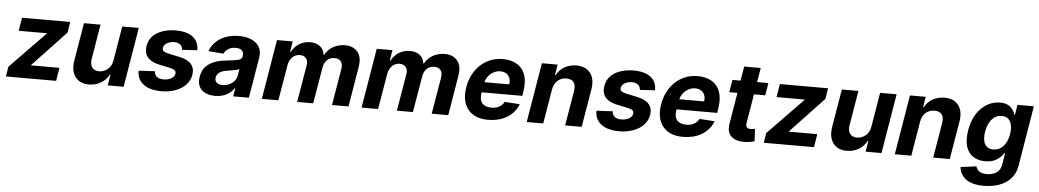

<svg xmlns="http://www.w3.org/2000/svg" viewBox="-43 -1105 9465 1749"><g transform="rotate(5 4690.0 -230.0)"><path d="M13.1 0 27.7 -90.2 349.1 -420.8 350.5 -424.7H92.7L112.9 -545.5H553.3L537.6 -447.1L233.3 -124.6L231.9 -120.7H491.8L472.3 0Z M621.1 -198.2 679.3 -545.5H830.6L777.3 -225.1Q773.4 -201 777 -181.6Q780.5 -162.3 790.7 -148.8Q800.8 -135.3 817.1 -128Q833.5 -120.7 854.8 -120.7Q896 -120.7 931.8 -149.1Q968 -177.6 976.9 -232.2L1029.1 -545.5H1180.4L1089.5 0H944.2L960.6 -99.1H954.9Q941.4 -73.5 921.9 -53.6Q902.3 -33.7 878.6 -20.2Q854.8 -6.7 827.6 0.2Q800.4 7.1 771.7 7.1Q690 7.1 647.7 -47.9Q605.8 -103 621.1 -198.2Z M1213.4 -158 1361.2 -165.8Q1362.2 -146.7 1369.1 -133.9Q1376.1 -121.1 1387.4 -113.1Q1398.8 -105.1 1413.9 -101.7Q1429 -98.4 1446.4 -98.4Q1461.3 -98.4 1478.3 -101.7Q1495.4 -105.1 1510.3 -112.4Q1525.2 -119.7 1536 -131.6Q1546.9 -143.5 1549.4 -160.5Q1552.2 -179.3 1538.7 -190.7Q1525.2 -202.1 1490.4 -209.2L1399.5 -228Q1244 -259.6 1265.3 -389.9Q1270.2 -420.1 1283.2 -443.9Q1296.2 -467.7 1315.2 -485.6Q1334.2 -503.6 1358 -516.3Q1381.7 -529.1 1408 -537.1Q1434.3 -545.1 1462.2 -548.8Q1490.1 -552.6 1517 -552.6Q1623.6 -552.6 1677.2 -508.9Q1731.2 -465.2 1728.3 -389.9L1590.9 -381.4Q1590.2 -394.9 1585.2 -406.6Q1580.3 -418.3 1570.7 -426.8Q1561.1 -435.4 1547.2 -440.3Q1533.4 -445.3 1514.6 -445.3Q1500.7 -445.3 1484.2 -441.9Q1467.7 -438.6 1453.1 -431.3Q1438.6 -424 1427.9 -412.5Q1417.3 -400.9 1415.1 -384.6Q1413.7 -375.7 1415.7 -368.6Q1417.6 -361.5 1424.2 -355.6Q1430.8 -349.8 1442.6 -345Q1454.5 -340.2 1472.7 -335.9L1568.5 -316.1Q1723.4 -284.1 1703.8 -162.3Q1698.5 -131.7 1684.5 -107.1Q1670.5 -82.4 1650.4 -63Q1630.3 -43.7 1605.1 -29.8Q1579.9 -16 1552 -6.9Q1524.1 2.1 1495.2 6.4Q1466.3 10.7 1438.2 10.7Q1327.8 10.7 1269.2 -35.2Q1211.3 -80.3 1213.4 -158Z M1772 -152.3Q1782.3 -213.4 1816.8 -247.9Q1833.8 -264.9 1855.3 -277.5Q1876.8 -290.1 1901.1 -298.8Q1925.4 -307.5 1951.7 -312.7Q1978 -317.8 2005 -320.3Q2041.5 -323.9 2067.1 -327.8Q2092.7 -331.7 2109 -335.6Q2141 -343.4 2145.6 -369.3V-371.4Q2150.9 -405.9 2133.5 -424Q2116.1 -442.1 2077.4 -442.1Q2036.6 -442.1 2008.9 -424.5Q1981.2 -407 1968.4 -379.3L1830.6 -390.6Q1846.2 -432.9 1873.6 -463.4Q1900.9 -494 1936.1 -513.7Q1971.2 -533.4 2012.1 -543Q2052.9 -552.6 2095.5 -552.6Q2121.1 -552.6 2147.7 -548.8Q2174.4 -545.1 2199 -536Q2223.7 -527 2245 -511.9Q2266.3 -496.8 2280.9 -473.7Q2306.8 -432.9 2296.2 -367.9L2234.7 0H2091.3L2104 -75.6H2099.8Q2087 -56.5 2069.6 -40.7Q2052.2 -24.9 2030.4 -13.5Q2008.5 -2.1 1982.4 4.1Q1956.3 10.3 1926.1 10.3Q1849.1 10.3 1803.6 -30.9Q1758.9 -72.1 1772 -152.3ZM1986.9 -94.1Q2009.6 -94.1 2031.4 -101.2Q2053.3 -108.3 2071 -121.3Q2088.8 -134.2 2101.2 -152.9Q2113.6 -171.5 2117.2 -195L2126.4 -252.8Q2119.7 -248.6 2106.4 -244.9Q2093 -241.1 2077.4 -238.3Q2061.8 -235.4 2046 -233Q2030.2 -230.5 2018.1 -228.3Q1997.9 -225.5 1980.5 -220Q1963.1 -214.5 1949.9 -206Q1936.8 -197.4 1928.3 -185.4Q1919.7 -173.3 1917.3 -157.3Q1913 -126.4 1932.2 -110.3Q1951.3 -94.1 1986.9 -94.1Z M2353.3 0 2444.2 -545.5H2588.1L2572.4 -449.2H2578.5Q2591.3 -473.4 2608.8 -492.5Q2626.4 -511.7 2648.1 -525Q2669.7 -538.4 2695 -545.5Q2720.2 -552.6 2748.2 -552.6Q2775.9 -552.6 2798.8 -545.3Q2821.7 -538 2838.6 -524.7Q2855.5 -511.4 2865.8 -492.2Q2876.1 -473 2878.9 -449.2H2884.6Q2897.4 -474.8 2916.9 -494Q2936.4 -513.1 2960.4 -526.3Q2984.4 -539.4 3011.4 -546Q3038.4 -552.6 3066.1 -552.6Q3142 -552.6 3181.8 -504.3Q3221.9 -455.6 3207 -366.8L3146 0H2994.7L3051.5 -337Q3055 -359.7 3051.3 -376.8Q3047.6 -393.8 3038.2 -405.2Q3028.8 -416.5 3014.2 -422.2Q2999.6 -427.9 2981.5 -427.9Q2960.9 -427.9 2943.5 -421.2Q2926.1 -414.4 2913 -401.8Q2899.9 -389.2 2891.2 -371.8Q2882.5 -354.4 2879.3 -333.1L2822.8 0H2676.1L2733.7 -340.2Q2736.9 -360.4 2733.5 -376.6Q2730.1 -392.8 2720.9 -404.1Q2711.6 -415.5 2697.3 -421.7Q2682.9 -427.9 2664.1 -427.9Q2642.4 -427.9 2624.6 -419.7Q2606.9 -411.6 2593.6 -397.7Q2580.3 -383.9 2571.6 -365.6Q2562.9 -347.3 2559.7 -327.4L2504.3 0Z M3265.3 0 3356.2 -545.5H3500L3484.4 -449.2H3490.4Q3503.2 -473.4 3520.8 -492.5Q3538.4 -511.7 3560 -525Q3581.7 -538.4 3606.9 -545.5Q3632.1 -552.6 3660.2 -552.6Q3687.9 -552.6 3710.8 -545.3Q3733.7 -538 3750.5 -524.7Q3767.4 -511.4 3777.7 -492.2Q3788 -473 3790.8 -449.2H3796.5Q3809.3 -474.8 3828.8 -494Q3848.4 -513.1 3872.3 -526.3Q3896.3 -539.4 3923.3 -546Q3950.3 -552.6 3978 -552.6Q4054 -552.6 4093.8 -504.3Q4133.9 -455.6 4119 -366.8L4057.9 0H3906.6L3963.4 -337Q3967 -359.7 3963.2 -376.8Q3959.5 -393.8 3950.1 -405.2Q3940.7 -416.5 3926.1 -422.2Q3911.6 -427.9 3893.5 -427.9Q3872.9 -427.9 3855.5 -421.2Q3838.1 -414.4 3824.9 -401.8Q3811.8 -389.2 3803.1 -371.8Q3794.4 -354.4 3791.2 -333.1L3734.7 0H3588.1L3645.6 -340.2Q3648.8 -360.4 3645.4 -376.6Q3642 -392.8 3632.8 -404.1Q3623.6 -415.5 3609.2 -421.7Q3594.8 -427.9 3576 -427.9Q3554.3 -427.9 3536.6 -419.7Q3518.8 -411.6 3505.5 -397.7Q3492.2 -383.9 3483.5 -365.6Q3474.8 -347.3 3471.6 -327.4L3416.2 0Z M4199.6 -270.2Q4209.9 -329.9 4236 -381.4Q4262.1 -432.9 4302 -470.9Q4342 -508.9 4394.7 -530.7Q4447.4 -552.6 4511 -552.6Q4583.5 -552.6 4636.4 -522Q4663 -506.7 4682.4 -483.7Q4701.7 -460.6 4712.9 -429.9Q4724.1 -399.1 4726.4 -360.6Q4728.7 -322.1 4721.2 -275.6L4714.5 -234H4343L4342.3 -230.1Q4336.6 -198.2 4340.9 -174.2Q4345.2 -150.2 4358.5 -134.2Q4371.8 -118.3 4393.6 -110.3Q4415.5 -102.3 4444.6 -102.3Q4483.3 -102.3 4513.1 -118.3Q4543 -134.2 4560 -165.5L4698.2 -156.2Q4681.5 -112.9 4653.1 -81.3Q4624.6 -49.7 4588.4 -29.3Q4552.2 -8.9 4509.9 0.9Q4467.7 10.7 4423.3 10.7Q4297.2 10.7 4237.6 -65Q4177.6 -141 4199.6 -270.2ZM4360.1 -327.8H4587Q4595.2 -376.4 4570 -408Q4544.7 -439.6 4495.7 -439.6Q4471.2 -439.6 4448.9 -430.6Q4426.5 -421.5 4408.4 -406.1Q4390.3 -390.6 4377.7 -370.4Q4365.1 -350.1 4360.1 -327.8Z M4866.5 -545.5H5010.3L4994.7 -449.2H5000.7Q5013.5 -473.4 5032.1 -492.5Q5050.8 -511.7 5073.9 -525Q5096.9 -538.4 5124.5 -545.5Q5152 -552.6 5182.2 -552.6Q5267 -552.6 5309.7 -497.9Q5352.3 -442.8 5336.3 -347.3L5278.1 0H5126.8L5180.4 -320.3Q5188.9 -371.8 5168.7 -399.3Q5148.4 -426.8 5101.2 -426.8Q5076 -426.8 5055.2 -418.5Q5034.4 -410.2 5018.8 -395.2Q5003.2 -380.3 4993.1 -359.9Q4983 -339.5 4979 -315.3L4926.5 0H4775.6Z M5399.5 -158 5547.2 -165.8Q5548.3 -146.7 5555.2 -133.9Q5562.1 -121.1 5573.5 -113.1Q5584.9 -105.1 5600 -101.7Q5615.1 -98.4 5632.5 -98.4Q5647.4 -98.4 5664.4 -101.7Q5681.5 -105.1 5696.4 -112.4Q5711.3 -119.7 5722.1 -131.6Q5733 -143.5 5735.4 -160.5Q5738.3 -179.3 5724.8 -190.7Q5711.3 -202.1 5676.5 -209.2L5585.6 -228Q5430 -259.6 5451.3 -389.9Q5456.3 -420.1 5469.3 -443.9Q5482.2 -467.7 5501.2 -485.6Q5520.2 -503.6 5544 -516.3Q5567.8 -529.1 5594.1 -537.1Q5620.4 -545.1 5648.3 -548.8Q5676.1 -552.6 5703.1 -552.6Q5809.7 -552.6 5863.3 -508.9Q5917.3 -465.2 5914.4 -389.9L5777 -381.4Q5776.3 -394.9 5771.3 -406.6Q5766.3 -418.3 5756.7 -426.8Q5747.2 -435.4 5733.3 -440.3Q5719.5 -445.3 5700.6 -445.3Q5686.8 -445.3 5670.3 -441.9Q5653.8 -438.6 5639.2 -431.3Q5624.6 -424 5614 -412.5Q5603.3 -400.9 5601.2 -384.6Q5599.8 -375.7 5601.7 -368.6Q5603.7 -361.5 5610.3 -355.6Q5616.8 -349.8 5628.7 -345Q5640.6 -340.2 5658.7 -335.9L5754.6 -316.1Q5909.4 -284.1 5889.9 -162.3Q5884.6 -131.7 5870.6 -107.1Q5856.5 -82.4 5836.5 -63Q5816.4 -43.7 5791.2 -29.8Q5766 -16 5738.1 -6.9Q5710.2 2.1 5681.3 6.4Q5652.3 10.7 5624.3 10.7Q5513.8 10.7 5455.3 -35.2Q5397.4 -80.3 5399.5 -158Z M5981.5 -270.2Q5991.8 -329.9 6017.9 -381.4Q6044 -432.9 6084 -470.9Q6123.9 -508.9 6176.7 -530.7Q6229.4 -552.6 6293 -552.6Q6365.4 -552.6 6418.3 -522Q6445 -506.7 6464.3 -483.7Q6483.7 -460.6 6494.9 -429.9Q6506 -399.1 6508.3 -360.6Q6510.7 -322.1 6503.2 -275.6L6496.4 -234H6125L6124.3 -230.1Q6118.6 -198.2 6122.9 -174.2Q6127.1 -150.2 6140.4 -134.2Q6153.8 -118.3 6175.6 -110.3Q6197.4 -102.3 6226.6 -102.3Q6265.3 -102.3 6295.1 -118.3Q6324.9 -134.2 6342 -165.5L6480.1 -156.2Q6463.4 -112.9 6435 -81.3Q6406.6 -49.7 6370.4 -29.3Q6334.2 -8.9 6291.9 0.9Q6249.6 10.7 6205.3 10.7Q6079.2 10.7 6019.5 -65Q5959.5 -141 5981.5 -270.2ZM6142 -327.8H6369Q6377.1 -376.4 6351.9 -408Q6326.7 -439.6 6277.7 -439.6Q6253.2 -439.6 6230.8 -430.6Q6208.5 -421.5 6190.3 -406.1Q6172.2 -390.6 6159.6 -370.4Q6147 -350.1 6142 -327.8Z M6589.8 -431.8 6609 -545.5H6683.2L6704.9 -676.1H6856.2L6834.5 -545.5H6937.5L6918.7 -431.8H6815.7L6771.7 -167.6Q6769.2 -152 6771.1 -141.7Q6773.1 -131.4 6778.9 -125.4Q6784.8 -119.3 6793.9 -116.8Q6802.9 -114.3 6814.3 -114.3Q6824.9 -114.3 6835.9 -116.3Q6846.9 -118.3 6852.6 -119.3L6858.3 -6.7Q6834.9 0.7 6810.5 4.3Q6786.2 7.8 6761.4 7.8Q6687.5 7.8 6646.7 -28.8Q6603.3 -67.8 6617.5 -147.7L6664.4 -431.8Z M6943.2 0 6957.7 -90.2 7279.1 -420.8 7280.5 -424.7H7022.7L7043 -545.5H7483.3L7467.7 -447.1L7163.4 -124.6L7161.9 -120.7H7421.9L7402.3 0Z M7551.1 -198.2 7609.4 -545.5H7760.7L7707.4 -225.1Q7703.5 -201 7707 -181.6Q7710.6 -162.3 7720.7 -148.8Q7730.8 -135.3 7747.2 -128Q7763.5 -120.7 7784.8 -120.7Q7826 -120.7 7861.9 -149.1Q7898.1 -177.6 7907 -232.2L7959.2 -545.5H8110.4L8019.5 0H7874.3L7890.6 -99.1H7884.9Q7871.4 -73.5 7851.9 -53.6Q7832.4 -33.7 7808.6 -20.2Q7784.8 -6.7 7757.6 0.2Q7730.5 7.1 7701.7 7.1Q7620 7.1 7577.8 -47.9Q7535.9 -103 7551.1 -198.2Z M8232.2 -545.5H8376.1L8360.4 -449.2H8366.5Q8379.3 -473.4 8397.9 -492.5Q8416.5 -511.7 8439.6 -525Q8462.7 -538.4 8490.2 -545.5Q8517.8 -552.6 8547.9 -552.6Q8632.8 -552.6 8675.4 -497.9Q8718 -442.8 8702.1 -347.3L8643.8 0H8492.5L8546.2 -320.3Q8554.7 -371.8 8534.4 -399.3Q8514.2 -426.8 8467 -426.8Q8441.8 -426.8 8421 -418.5Q8400.2 -410.2 8384.6 -395.2Q8369 -380.3 8358.8 -359.9Q8348.7 -339.5 8344.8 -315.3L8292.3 0H8141.3Z M8891.7 45.1Q8897.7 70 8920.8 88.8Q8943.5 107.2 8994 107.2Q9043 107.2 9079.9 83.1Q9116.5 59.3 9125 3.2L9141.3 -96.6H9134.9Q9125 -80.3 9109.6 -65Q9094.1 -49.7 9072.4 -35.5Q9030.5 -7.8 8965.2 -7.8Q8903.8 -7.8 8858.3 -36.6Q8835.6 -51.1 8818.9 -72.8Q8802.2 -94.5 8792.8 -123.9Q8783.4 -153.4 8781.8 -190.7Q8780.2 -228 8787.6 -273.8Q8803.3 -366.8 8843.8 -428.6Q8864 -459.5 8888.3 -482.8Q8912.6 -506 8939.8 -521.5Q8967 -536.9 8996.1 -544.7Q9025.2 -552.6 9055 -552.6Q9101.2 -552.6 9129.3 -537.3Q9143.5 -529.5 9154.1 -519.7Q9164.8 -509.9 9172.6 -499.1Q9180.4 -488.3 9185.7 -476.7Q9191.1 -465.2 9194.2 -453.8H9200.3L9215.2 -545.5H9365.4L9273.8 5.3Q9267.8 43 9253 73.2Q9238.3 103.3 9216.8 126.8Q9195.3 150.2 9168 167.1Q9140.6 183.9 9109.4 194.8Q9078.1 205.6 9043.7 210.8Q9009.2 215.9 8973.7 215.9Q8862.6 215.9 8807.5 172.2Q8752.1 128.2 8748.2 63.9ZM9030.5 -121.4Q9057.2 -121.4 9080.4 -131.7Q9103.7 -142 9122 -161.8Q9140.3 -181.5 9153.1 -209.9Q9165.8 -238.3 9171.5 -274.5Q9183.2 -346.2 9160.2 -389.2Q9136.7 -432.2 9081.7 -432.2Q9049.4 -432.2 9025.2 -418Q9001.1 -403.8 8984.2 -381.2Q8967.3 -358.7 8957.2 -330.6Q8947.1 -302.6 8942.5 -274.5Q8936.8 -239.3 8939.5 -210.9Q8942.1 -182.5 8953.1 -162.6Q8964.1 -142.8 8983.5 -132.1Q9002.8 -121.4 9030.5 -121.4Z"/></g></svg>

Font: Inter P
Style: Bold Italic
Weight: 700
Italic angle: 9.39999°
Designer: Rasmus Andersson
Foundry: rsms
Version: Version 3.018;git-588b23468